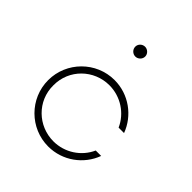

<svg xmlns="http://www.w3.org/2000/svg" viewBox="-171 -719 843 843"><g transform="rotate(45 250.5 -297.5)"><path d="M250 -542C266.1 -542 280.8 -555.7 280.8 -572.8C280.8 -589.4 266.1 -603 250 -603C233.4 -603 219.2 -589.4 219.2 -572.8C219.2 -555.7 233.4 -542 250 -542ZM258.8 7.8C347.7 7.8 423.8 -48.8 452.6 -127.4H418.9C391.6 -65.9 329.1 -24.4 258.8 -24.4C163.6 -24.4 84 -100.1 85 -198.2C84 -296.9 163.6 -372.6 258.8 -372.6C329.1 -372.6 391.6 -331.1 418.9 -269.5H452.6C423.8 -348.1 347.7 -404.8 258.8 -404.8C145.5 -404.8 52.7 -312 52.7 -198.2C52.7 -84.5 145.5 7.8 258.8 7.8Z"/></g></svg>

Font: Now ExtraLight
Style: Regular
Weight: 200
Designer: Alfredo Marco Pradil
Foundry: Alfredo Marco Pradil
Version: Version 1.200;hotconv 1.0.109;makeotfexe 2.5.65596